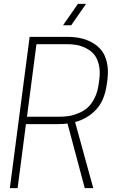

<svg xmlns="http://www.w3.org/2000/svg" viewBox="-20 -970 610 990"><path d="M113.8 -330.1 70.8 0H30.8L132.8 -779.8H330.1Q363.8 -779.8 394.3 -773.4Q424.8 -767.1 453.6 -751.5Q482.4 -735.8 502.2 -711.7Q522 -687.5 531 -648.7Q540 -609.9 534.2 -561L530.8 -537.1Q520 -453.1 476.1 -405.5Q432.1 -357.9 367.2 -340.8L460.9 0H417L328.1 -333Q304.2 -330.1 280.8 -330.1ZM119.1 -368.2H286.1Q311.5 -368.2 334.2 -371.6Q356.9 -375 384 -386Q411.1 -397 431.4 -414.8Q451.7 -432.6 467.5 -464.1Q483.4 -495.6 488.8 -537.1L492.2 -561Q497.6 -604.5 489.3 -637.7Q481 -670.9 464.4 -690.2Q447.8 -709.5 423.3 -721.7Q398.9 -733.9 375.7 -738Q352.5 -742.2 327.1 -742.2H168ZM381.8 -950.2H423.8L347.2 -839.8H305.2Z"/></svg>

Font: Cooper Hewitt
Style: Light Italic
Weight: 704
Designer: Village Type and Design LLC
Foundry: Cooper Hewitt Smithsonian Design Museum
Version: 1.000